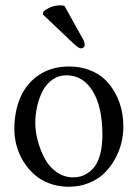

<svg xmlns="http://www.w3.org/2000/svg" viewBox="-20 -693 520 725"><path d="M223.6 -670.4 293.5 -544.9Q299.8 -533.2 299.8 -521Q299.8 -517.1 295.4 -513.7Q291 -510.3 285.2 -510.3Q277.3 -510.3 256.3 -529.8L141.6 -638.7L144 -649.4Q172.9 -672.9 209 -672.9Q217.8 -672.9 223.6 -670.4ZM34.2 -205.1Q34.2 -273.9 57.9 -327.1Q81.5 -380.4 128.9 -411.1Q176.3 -441.9 240.7 -441.9Q283.7 -441.9 318.8 -428.2Q354 -414.6 377.2 -391.8Q400.4 -369.1 416.3 -339.1Q432.1 -309.1 439 -277.8Q445.8 -246.6 445.8 -214.4Q445.8 -183.6 438 -152.3Q430.2 -121.1 413.6 -91.3Q397 -61.5 373.3 -38.6Q349.6 -15.6 314.9 -1.7Q280.3 12.2 239.3 12.2Q200.2 12.2 166.5 -0.5Q132.8 -13.2 108.9 -34.7Q85 -56.2 67.9 -84.2Q50.8 -112.3 42.5 -143.1Q34.2 -173.8 34.2 -205.1ZM230.5 -408.7Q201.7 -408.7 178.7 -392.8Q155.8 -377 141.8 -350.8Q127.9 -324.7 120.6 -293.2Q113.3 -261.7 113.3 -228Q113.3 -197.8 122.1 -163.6Q130.9 -129.4 147.2 -97.4Q163.6 -65.4 192.1 -44.4Q220.7 -23.4 255.9 -23.4Q271 -23.4 284.9 -27.1Q298.8 -30.8 314.2 -41.5Q329.6 -52.2 340.8 -69.1Q352.1 -85.9 359.4 -115.2Q366.7 -144.5 366.7 -182.1Q366.7 -290 329.8 -349.4Q293 -408.7 230.5 -408.7Z"/></svg>

Font: Libertinage
Style: l
Weight: 400
Designer: OSP
Foundry: OSP
Version: Version 1.0; 2008; OFL relea